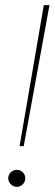

<svg xmlns="http://www.w3.org/2000/svg" viewBox="-20 -720 212 745"><path d="M56 -153 150 -700H172L72 -153ZM45 5Q32 5 22 -5Q12 -15 12 -28Q12 -42 22 -51.5Q32 -61 45 -61Q59 -61 68.5 -51.5Q78 -42 78 -28Q78 -15 68.5 -5Q59 5 45 5Z"/></svg>

Font: DM Sans 18pt Thin
Style: Italic
Weight: 250
Italic angle: -10°
Designer: Colophon Foundry, Jonny Pinhorn
Foundry: Colophon Foundry
Version: Version 4.004;gftools[0.9.30]